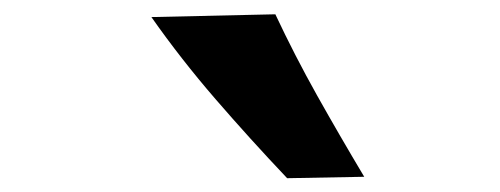

<svg xmlns="http://www.w3.org/2000/svg" viewBox="-20 -879 703 270"><path d="M383.8 -628.4Q331.5 -683.6 283 -739.7Q234.4 -795.9 192.9 -855L367.2 -858.9Q394.5 -800.8 426 -744.6Q457.5 -688.5 492.2 -630.4Z"/></svg>

Font: Pinar-DS2-FD Bold
Style: Regular
Weight: 700
Designer: Amin Abedi
Version: Version 3.000